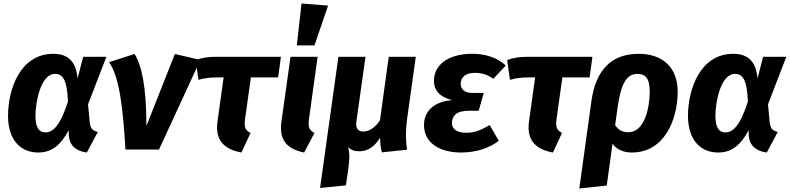

<svg xmlns="http://www.w3.org/2000/svg" viewBox="-20 -856 4521 1099"><path d="M285 -548C95 -548 26 -344 26 -193C26 -54 98 17 199 17C278 17 329 -28 373 -110L374 -79C379 -21 417 9 477 17L540 -101C511 -107 498 -120 494 -153L484 -259L589 -531H456L424 -407C416 -500 373 -548 285 -548ZM295 -433C341 -433 364 -397 369 -275C325 -136 282 -98 241 -98C203 -98 183 -124 183 -196C183 -265 211 -433 295 -433Z M750 -547 604 -500C662 -421 684 -243 698 0H890L1127 -513L981 -547L818 -135C818 -361 790 -486 750 -547Z M1416 -413H1572L1588 -531H1221C1169 -531 1134 -525 1100 -512L1116 -399C1147 -408 1177 -413 1230 -413H1260L1225 -161C1210 -53 1263 -1 1362 17L1414 -95C1383 -111 1376 -129 1383 -177Z M1706 -836 1679 -596H1780L1858 -824ZM1798 -531H1643L1591 -161C1576 -53 1623 -3 1721 17L1780 -95C1749 -111 1742 -129 1749 -177Z M2311 -181 2360 -531H2205L2155 -167C2124 -121 2089 -103 2059 -103C2034 -103 2014 -116 2020 -161L2072 -531H1917L1812 220L1960 205L1973 115C1983 45 1980 15 1973 -14C1988 2 2008 10 2036 10C2088 10 2125 -19 2156 -68C2156 -34 2158 -13 2166 16L2310 1C2303 -40 2300 -100 2311 -181Z M2620 17C2704 17 2781 -8 2835 -50L2783 -140C2731 -110 2694 -96 2651 -96C2593 -96 2567 -118 2567 -152C2567 -191 2591 -222 2663 -222H2720L2749 -324H2682C2639 -324 2617 -345 2617 -377C2617 -414 2646 -439 2697 -439C2741 -439 2772 -427 2804 -405L2875 -481C2826 -527 2758 -548 2683 -548C2543 -548 2464 -483 2464 -393C2464 -335 2502 -299 2568 -283C2461 -274 2407 -218 2407 -140C2407 -39 2495 17 2620 17Z M3199 -413H3355L3371 -531H3004C2952 -531 2917 -525 2883 -512L2899 -399C2930 -408 2960 -413 3013 -413H3043L3008 -161C2993 -53 3046 -1 3145 17L3197 -95C3166 -111 3159 -129 3166 -177Z M3636 -548C3476 -548 3389 -451 3365 -276L3296 223L3453 206L3486 -33C3509 -2 3546 17 3597 17C3783 17 3859 -172 3859 -331C3859 -470 3773 -548 3636 -548ZM3577 -99C3542 -99 3518 -113 3501 -140L3516 -247C3535 -378 3567 -433 3629 -433C3673 -433 3699 -410 3699 -332C3699 -239 3669 -99 3577 -99Z M4177 -548C3987 -548 3918 -344 3918 -193C3918 -54 3990 17 4091 17C4170 17 4221 -28 4265 -110L4266 -79C4271 -21 4309 9 4369 17L4432 -101C4403 -107 4390 -120 4386 -153L4376 -259L4481 -531H4348L4316 -407C4308 -500 4265 -548 4177 -548ZM4187 -433C4233 -433 4256 -397 4261 -275C4217 -136 4174 -98 4133 -98C4095 -98 4075 -124 4075 -196C4075 -265 4103 -433 4187 -433Z"/></svg>

Font: Fira Sans
Style: Bold Italic
Weight: 700
Italic angle: -8°
Designer: bBox Type GmbH & Carrois Corporate GbR & Edenspiekermann AG
Foundry: bBox Type GmbH & Carrois Corporate GbR & Edenspiekermann AG
Version: Version 4.301;PS 004.301;hotconv 1.0.88;makeotf.lib2.5.64775